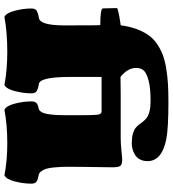

<svg xmlns="http://www.w3.org/2000/svg" viewBox="24 -804 793 882"><g transform="rotate(90 421.0 -363.5)"><path d="M746.6 -286.6Q746.6 -264.6 747.1 -249.3Q747.6 -233.9 749.8 -212.9Q752 -191.9 756.1 -178.5Q760.3 -165 768.1 -155Q775.9 -145 787.1 -143.6Q795.9 -142.1 800.5 -140.9Q805.2 -139.6 811.8 -136.2Q818.4 -132.8 821.3 -126.5Q824.2 -120.1 824.2 -110.8Q824.2 -74.2 814.2 -35.2Q804.2 3.9 786.1 13.2Q718.8 0 638.7 0Q553.7 0 484.4 13.2Q466.3 3.9 456.3 -35.2Q446.3 -74.2 446.3 -110.8Q446.3 -120.1 448.7 -126.5Q451.2 -132.8 456.5 -136.2Q461.9 -139.6 465.8 -140.9Q469.7 -142.1 477.1 -143.6Q487.8 -145 494.9 -156.7Q502 -168.5 504.9 -188.7Q507.8 -209 508.8 -226.1Q509.8 -243.2 509.8 -267.1V-333.5Q509.8 -397.9 507.3 -415.3Q504.9 -432.6 493.7 -433.1H334V-286.6Q334 -148.9 366.7 -145Q377.9 -143.1 383.3 -141.6Q388.7 -140.1 396 -136.7Q403.3 -133.3 406.2 -127Q409.2 -120.6 409.2 -111.3Q409.2 -74.7 399.2 -35.4Q389.2 3.9 371.1 13.2Q301.8 0 218.3 0Q129.9 0 57.6 13.2Q39.6 3.9 29.5 -35.4Q19.5 -74.7 19.5 -111.3Q19.5 -120.6 22.5 -127Q25.4 -133.3 32.7 -136.7Q40 -140.1 45.4 -141.6Q50.8 -143.1 62 -145Q97.2 -148.9 97.2 -262.7Q97.2 -427.2 95.7 -427.2H92.8Q19 -427.2 19 -439.9Q19 -453.1 18.3 -473.9Q17.6 -494.6 17.6 -503.9Q17.6 -506.3 37.4 -510.7Q57.1 -515.1 77.1 -518.1L96.7 -521Q102.1 -561 113.5 -592.5Q125 -624 140.9 -647Q156.7 -669.9 180.4 -686.5Q204.1 -703.1 230.5 -713.4Q256.8 -723.6 292.7 -729.7Q328.6 -735.8 365.5 -738Q402.3 -740.2 450.2 -740.2Q568.4 -740.2 619.6 -730.5Q720.7 -710.4 720.7 -644Q720.7 -624 712.4 -608.9Q704.1 -593.8 690.9 -586.2Q677.7 -578.6 665 -575.2Q652.3 -571.8 640.1 -571.8Q613.8 -571.8 595.9 -576.7Q578.1 -581.5 568.6 -589.1Q559.1 -596.7 552.2 -606Q545.4 -615.2 538.3 -624.3Q531.2 -633.3 521.2 -640.9Q511.2 -648.4 491.7 -653.3Q472.2 -658.2 444.3 -658.2Q384.3 -658.2 349.6 -648.9Q314.9 -639.6 303.7 -626Q292.5 -612.3 292.5 -591.8Q292.5 -553.7 333.5 -520Q334 -520 353.8 -520.3Q373.5 -520.5 396.5 -520.8Q419.4 -521 428.7 -521H616.2Q641.6 -521 673.3 -524.4Q705.1 -527.8 713.4 -527.8Q735.4 -527.8 742.2 -519.5Q749 -511.2 749 -484.9Q749 -482.9 748.5 -444.8Q748 -406.7 747.3 -359.1Q746.6 -311.5 746.6 -286.6Z"/></g></svg>

Font: Coustard Black
Style: Regular
Weight: 900
Foundry: vernon adams
Version: Version 1.001;